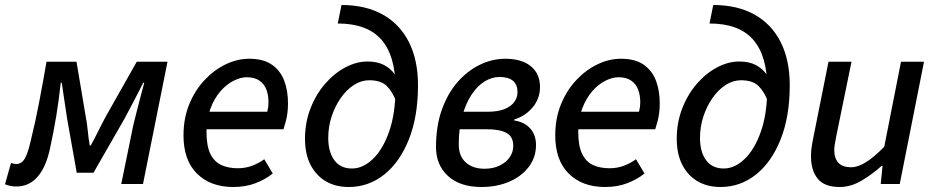

<svg xmlns="http://www.w3.org/2000/svg" viewBox="-47 -736 3742 768"><path d="M18 10Q6 10 -6 7.5Q-18 5 -27 1L-3 -84Q2 -83 7 -81.5Q12 -80 18 -80Q39 -80 51.5 -100.5Q64 -121 75 -169Q95 -250 110 -329Q125 -408 139 -489H259L295 -275Q301 -245 304 -213.5Q307 -182 312 -154H316Q332 -183 347 -213.5Q362 -244 379 -275L500 -489H623L525 0H438L480 -205Q483 -222 489 -247Q495 -272 502.5 -300.5Q510 -329 517 -356Q524 -383 530 -405H526Q508 -370 489 -333Q470 -296 452 -263L327 -45H260L222 -258Q216 -294 211 -331Q206 -368 200 -405H196Q188 -332 178 -271.5Q168 -211 153 -142Q137 -67 103 -28.5Q69 10 18 10Z M886 12Q795 12 741 -41.5Q687 -95 687 -194Q687 -263 710 -319Q733 -375 771 -415.5Q809 -456 855.5 -478.5Q902 -501 950 -501Q1007 -501 1041 -477Q1075 -453 1090 -413Q1105 -373 1105 -322Q1105 -301 1102.5 -282.5Q1100 -264 1095.5 -248Q1091 -232 1087 -219H755L763 -289H1022Q1025 -301 1026 -309Q1027 -317 1027 -328Q1027 -354 1019 -376.5Q1011 -399 991.5 -413Q972 -427 940 -427Q915 -427 886.5 -412.5Q858 -398 834 -370Q810 -342 794.5 -301Q779 -260 779 -209Q779 -151 795 -119.5Q811 -88 839 -75.5Q867 -63 904 -63Q935 -63 961.5 -73Q988 -83 1010 -99L1044 -42Q1014 -18 974.5 -3Q935 12 886 12Z M1348 12Q1296 12 1257 -10.5Q1218 -33 1195.5 -76Q1173 -119 1173 -181Q1173 -246 1195 -302.5Q1217 -359 1253.5 -401Q1290 -443 1334.5 -466.5Q1379 -490 1423 -490Q1462 -490 1489 -476Q1516 -462 1533 -437.5Q1550 -413 1558 -380L1539 -327Q1523 -370 1499.5 -392.5Q1476 -415 1430 -415Q1398 -415 1368.5 -396Q1339 -377 1316 -344Q1293 -311 1279.5 -270Q1266 -229 1266 -185Q1266 -128 1290.5 -95Q1315 -62 1361 -62Q1405 -62 1445 -100.5Q1485 -139 1510 -211Q1535 -283 1535 -384Q1535 -513 1478.5 -577.5Q1422 -642 1304 -642L1319 -716Q1415 -716 1483.5 -678Q1552 -640 1588.5 -568Q1625 -496 1625 -395Q1625 -270 1588.5 -178.5Q1552 -87 1489.5 -37.5Q1427 12 1348 12Z M1879 12Q1793 12 1745 -32Q1697 -76 1697 -148Q1697 -232 1720.5 -297.5Q1744 -363 1783.5 -408Q1823 -453 1872.5 -477Q1922 -501 1974 -501Q2040 -501 2076.5 -471Q2113 -441 2113 -388Q2113 -342 2084 -307Q2055 -272 2010 -258V-254Q2051 -248 2074 -222Q2097 -196 2097 -156Q2097 -107 2068.5 -69Q2040 -31 1990.5 -9.5Q1941 12 1879 12ZM1891 -61Q1925 -61 1951 -73.5Q1977 -86 1991.5 -106.5Q2006 -127 2006 -153Q2006 -189 1979.5 -204Q1953 -219 1900 -219H1768L1780 -289H1903Q1944 -289 1970.5 -299.5Q1997 -310 2010 -328Q2023 -346 2023 -367Q2023 -428 1951 -428Q1920 -428 1891 -410Q1862 -392 1839 -357Q1816 -322 1802 -272Q1788 -222 1788 -159Q1788 -111 1816.5 -86Q1845 -61 1891 -61Z M2373 12Q2282 12 2228 -41.5Q2174 -95 2174 -194Q2174 -263 2197 -319Q2220 -375 2258 -415.5Q2296 -456 2342.5 -478.5Q2389 -501 2437 -501Q2494 -501 2528 -477Q2562 -453 2577 -413Q2592 -373 2592 -322Q2592 -301 2589.5 -282.5Q2587 -264 2582.5 -248Q2578 -232 2574 -219H2242L2250 -289H2509Q2512 -301 2513 -309Q2514 -317 2514 -328Q2514 -354 2506 -376.5Q2498 -399 2478.5 -413Q2459 -427 2427 -427Q2402 -427 2373.5 -412.5Q2345 -398 2321 -370Q2297 -342 2281.5 -301Q2266 -260 2266 -209Q2266 -151 2282 -119.5Q2298 -88 2326 -75.5Q2354 -63 2391 -63Q2422 -63 2448.5 -73Q2475 -83 2497 -99L2531 -42Q2501 -18 2461.5 -3Q2422 12 2373 12Z M2835 12Q2783 12 2744 -10.5Q2705 -33 2682.5 -76Q2660 -119 2660 -181Q2660 -246 2682 -302.5Q2704 -359 2740.5 -401Q2777 -443 2821.5 -466.5Q2866 -490 2910 -490Q2949 -490 2976 -476Q3003 -462 3020 -437.5Q3037 -413 3045 -380L3026 -327Q3010 -370 2986.5 -392.5Q2963 -415 2917 -415Q2885 -415 2855.5 -396Q2826 -377 2803 -344Q2780 -311 2766.5 -270Q2753 -229 2753 -185Q2753 -128 2777.5 -95Q2802 -62 2848 -62Q2892 -62 2932 -100.5Q2972 -139 2997 -211Q3022 -283 3022 -384Q3022 -513 2965.5 -577.5Q2909 -642 2791 -642L2806 -716Q2902 -716 2970.5 -678Q3039 -640 3075.5 -568Q3112 -496 3112 -395Q3112 -270 3075.5 -178.5Q3039 -87 2976.5 -37.5Q2914 12 2835 12Z M3312 12Q3251 12 3224 -21Q3197 -54 3197 -110Q3197 -128 3199 -143.5Q3201 -159 3205 -179L3267 -489H3359L3298 -191Q3295 -173 3292.5 -160.5Q3290 -148 3290 -136Q3290 -103 3306.5 -85Q3323 -67 3358 -67Q3384 -67 3416.5 -87Q3449 -107 3490 -149L3557 -489H3649L3552 0H3476L3483 -72H3479Q3441 -38 3398.5 -13Q3356 12 3312 12Z"/></svg>

Font: Source Sans 3 Medium
Style: Italic
Weight: 500
Italic angle: -11°
Designer: Paul D. Hunt
Foundry: Adobe
Version: Version 3.052;hotconv 1.1.0;makeotfexe 2.6.0